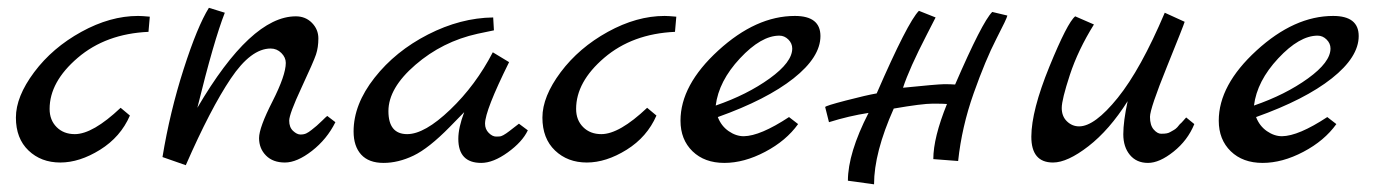

<svg xmlns="http://www.w3.org/2000/svg" viewBox="-20 -420 3543 495"><path d="M335.9 -378.9Q345.7 -378.9 366.2 -377L362.8 -337.9Q252.9 -333 180.4 -271Q107.9 -209 107.9 -139.2Q107.9 -110.4 126 -92.3Q144 -74.2 172.9 -74.2Q219.2 -74.2 291 -142.1L314.9 -122.1Q291 -66.9 238 -33.9Q185.1 -1 135.5 -1Q85.9 -1 53.5 -32Q21 -63 21 -116.9Q21 -170.9 68.1 -233.9Q115.2 -296.9 189.7 -337.9Q264.2 -378.9 335.9 -378.9Z M398.9 -15.1Q418 -131.3 453.4 -241.7Q488.8 -352.1 518.6 -399.9L559.6 -387.2Q531.7 -316.4 488.8 -142.1Q627 -377.9 742.7 -377.9Q767.6 -377.9 784.2 -361.1Q800.8 -344.2 800.8 -321Q800.8 -297.9 794.7 -279.5Q788.6 -261.2 757.1 -193.6Q725.6 -126 725.6 -108.9Q725.6 -91.8 735.6 -82.5Q745.6 -73.2 754.6 -73.2Q763.7 -73.2 769.8 -76.2Q775.9 -79.1 783.2 -85Q790.5 -90.8 796.6 -95.9Q802.7 -101.1 811.3 -109.6Q819.8 -118.2 823.7 -121.1L844.7 -105Q822.8 -61 784.2 -31Q745.6 -1 714.6 -1Q683.6 -1 665.8 -19Q647.9 -37.1 647.9 -64Q647.9 -90.8 682.4 -158.4Q716.8 -226.1 716.8 -257.8Q716.8 -272 705.3 -283.4Q693.8 -294.9 677.7 -294.9Q627 -294.9 575 -217.5Q522.9 -140.1 459 5.9Z M891.6 -81.1Q891.6 -150.9 945.6 -219.5Q999.5 -288.1 1083.5 -331.1Q1167.5 -374 1251.5 -375L1253.4 -341.8L1211.4 -333Q1120.6 -313 1051 -252.9Q981.4 -192.9 981.4 -133.5Q981.4 -74.2 1029.8 -74.2Q1074.7 -74.2 1140.6 -137.2Q1206.5 -200.2 1250.5 -285.2L1292.5 -259.8Q1230.5 -134.8 1230.5 -101.1Q1230.5 -86.9 1240 -77.4Q1249.5 -67.9 1259 -67.9Q1268.6 -67.9 1271.5 -68.8Q1274.4 -69.8 1277.6 -71.5Q1280.8 -73.2 1285.2 -76.2Q1289.6 -79.1 1293.2 -82Q1296.9 -85 1304.9 -91.1Q1313 -97.2 1317.9 -101.1L1340.8 -84Q1326.7 -54.2 1289.1 -27.1Q1251.5 0 1220.7 0Q1161.6 0 1161.6 -62Q1161.6 -90.8 1176.8 -130.9L1139.6 -92.8Q1085.4 -37.6 1046.1 -18.8Q1006.8 0 968.8 0Q930.7 0 911.1 -21.5Q891.6 -43 891.6 -81.1Z M1693.4 -378.9Q1703.1 -378.9 1723.6 -377L1720.2 -337.9Q1610.4 -333 1537.8 -271Q1465.3 -209 1465.3 -139.2Q1465.3 -110.4 1483.4 -92.3Q1501.5 -74.2 1530.3 -74.2Q1576.7 -74.2 1648.4 -142.1L1672.4 -122.1Q1648.4 -66.9 1595.5 -33.9Q1542.5 -1 1492.9 -1Q1443.4 -1 1410.9 -32Q1378.4 -63 1378.4 -116.9Q1378.4 -170.9 1425.5 -233.9Q1472.7 -296.9 1547.1 -337.9Q1621.6 -378.9 1693.4 -378.9Z M1734.4 -108.9Q1734.4 -200.7 1831.8 -289.8Q1929.2 -378.9 2029.3 -378.9Q2095.2 -378.9 2095.2 -327.1Q2095.2 -272.9 2025.9 -218Q1956.5 -163.1 1830.6 -118.2Q1839.4 -95.2 1858.4 -82Q1877.4 -68.8 1897.5 -68.8Q1939.9 -69.3 2014.2 -118.2L2037.6 -100.1Q2006.8 -57.1 1952.6 -28.6Q1898.4 0 1847.4 0Q1796.4 0 1765.4 -30Q1734.4 -60.1 1734.4 -108.9ZM1825.2 -147.9Q1906.2 -175.8 1964.4 -217.8Q2022.5 -259.8 2022.5 -294.9Q2022.5 -308.1 2012.5 -318.1Q2002.4 -328.1 1989.3 -328.1Q1942.4 -328.1 1887.7 -269.5Q1833 -210.9 1825.2 -147.9Z M2107.4 -144Q2107.4 -147 2160.9 -160.9Q2214.4 -174.8 2240.2 -179.2Q2320.3 -363.3 2349.1 -392.1L2392.1 -375Q2387.2 -365.2 2369.1 -330.1Q2324.2 -243.2 2308.1 -193.8Q2395 -202.6 2412.6 -202.9Q2430.2 -203.1 2442.4 -202.1Q2512.2 -363.3 2538.1 -389.2L2577.1 -379.9Q2576.2 -373 2548.6 -319.6Q2521 -266.1 2490.2 -179.4Q2459.5 -92.8 2450.2 -4.9L2386.2 -9.8Q2386.2 -64.9 2421.4 -151.9Q2412.6 -152.8 2385 -152.8Q2357.4 -152.8 2284.2 -140.1Q2233.4 -26.4 2233.4 55.2L2166 45.9Q2166 -24.9 2219.2 -128.9Q2168.5 -121.1 2117.2 -105Z M2752 -377.9 2800.3 -356.9Q2759.3 -291 2738.3 -227.1Q2717.3 -163.1 2717.3 -141.6Q2717.3 -120.1 2730.7 -107.2Q2744.1 -94.2 2762.2 -94.2Q2802.2 -94.2 2861.6 -167.7Q2920.9 -241.2 2982.9 -387.2L3034.2 -363.8Q3032.2 -356 2988.5 -248Q2944.8 -140.1 2944.8 -118.7Q2944.8 -97.2 2954.3 -86.2Q2963.9 -75.2 2973.4 -75.2Q2982.9 -75.2 2988 -76.2Q2993.2 -77.1 2998 -80.1Q3002.9 -83 3006.6 -85Q3010.3 -86.9 3015.1 -91.8L3022 -100.1Q3024.9 -102.1 3030.5 -108.6Q3036.1 -115.2 3038.1 -117.2L3059.1 -100.1Q3042 -58.1 3005.6 -29.1Q2969.2 0 2939.7 0Q2910.2 0 2893.1 -20.5Q2876 -41 2876 -74Q2876 -106.9 2887.2 -159.2Q2840.3 -85 2786.1 -43Q2731.9 -1 2694.8 -1Q2638.7 -1 2638.9 -67.9Q2639.2 -134.8 2685.5 -248.3Q2731.9 -361.8 2752 -377.9Z M3122.1 -108.9Q3122.1 -200.7 3219.5 -289.8Q3316.9 -378.9 3417 -378.9Q3482.9 -378.9 3482.9 -327.1Q3482.9 -272.9 3413.6 -218Q3344.2 -163.1 3218.3 -118.2Q3227.1 -95.2 3246.1 -82Q3265.1 -68.8 3285.2 -68.8Q3327.6 -69.3 3401.9 -118.2L3425.3 -100.1Q3394.5 -57.1 3340.3 -28.6Q3286.1 0 3235.1 0Q3184.1 0 3153.1 -30Q3122.1 -60.1 3122.1 -108.9ZM3212.9 -147.9Q3293.9 -175.8 3352.1 -217.8Q3410.2 -259.8 3410.2 -294.9Q3410.2 -308.1 3400.1 -318.1Q3390.1 -328.1 3377 -328.1Q3330.1 -328.1 3275.4 -269.5Q3220.7 -210.9 3212.9 -147.9Z"/></svg>

Font: Marck Script
Style: Regular
Weight: 400
Designer: Denis Masharov, Marck Fogel
Foundry: Denis Masharov
Version: Version 1.002